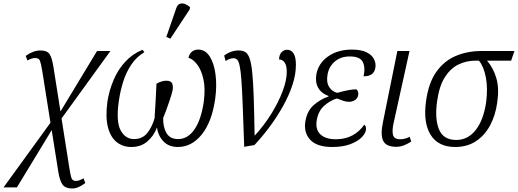

<svg xmlns="http://www.w3.org/2000/svg" viewBox="-83 -826 2946 1092"><path d="M-63 240 204 -128 157 -424Q150 -466 144 -481Q138 -496 117 -496Q97 -496 73 -482L63 -508Q106 -539 147 -539Q185 -539 199 -518Q213 -497 221 -445L261 -192L469 -536H545L267 -152L310 120Q317 168 323 185.5Q329 203 348 203Q358 203 369.5 199Q381 195 392 188L402 215Q362 246 328 246Q288 246 272 223Q256 200 248 147L211 -86L13 240Z M528 -249Q538 -312 563 -371Q588 -430 629.5 -475Q671 -520 728 -543L738 -529Q694 -503 664.5 -459.5Q635 -416 618 -362.5Q601 -309 593 -252Q576 -135 603 -85Q630 -35 679 -35Q725 -35 752.5 -67Q780 -99 796 -153Q799 -198 802 -250.5Q805 -303 807 -350Q819 -357 834 -362Q849 -367 862 -367Q890 -367 896.5 -350.5Q903 -334 898 -310Q893 -288 882.5 -257Q872 -226 861.5 -197Q851 -168 845 -155Q844 -103 864 -69Q884 -35 930 -35Q985 -35 1023 -90Q1061 -145 1076 -247Q1086 -324 1073.5 -377.5Q1061 -431 1037 -461Q1013 -491 989 -497Q993 -519 1008 -531.5Q1023 -544 1044 -544Q1085 -544 1110 -504.5Q1135 -465 1143 -401Q1151 -337 1141 -264Q1122 -132 1064.5 -61Q1007 10 929 10Q877 10 846.5 -22Q816 -54 810 -101Q791 -52 754.5 -21Q718 10 664 10Q616 10 581 -17.5Q546 -45 531 -102Q516 -159 528 -249ZM886 -606 863 -616 920 -781Q927 -800 940.5 -804.5Q954 -809 969.5 -803Q985 -797 998 -785L996 -773Z M1192 -510Q1210 -524 1231 -531.5Q1252 -539 1274 -539Q1297 -539 1312 -530Q1327 -521 1336.5 -494.5Q1346 -468 1351.5 -415Q1357 -362 1360 -274.5Q1363 -187 1365 -56H1367Q1420 -114 1460.5 -179.5Q1501 -245 1524.5 -307.5Q1548 -370 1548 -416Q1548 -454 1535.5 -471Q1523 -488 1504 -488Q1505 -515 1518.5 -529Q1532 -543 1550 -543Q1573 -543 1586.5 -522.5Q1600 -502 1600 -457Q1600 -402 1580 -342Q1560 -282 1526.5 -222Q1493 -162 1451 -105.5Q1409 -49 1364 -1L1306 9Q1301 -131 1297.5 -223.5Q1294 -316 1290 -370.5Q1286 -425 1280 -452Q1274 -479 1265.5 -487Q1257 -495 1245 -495Q1225 -495 1200 -479Z M1807 10Q1718 10 1680.5 -32Q1643 -74 1654 -137Q1664 -196 1702 -229Q1740 -262 1785 -277L1786 -280Q1746 -294 1727.5 -325.5Q1709 -357 1716 -402Q1728 -467 1783.5 -505.5Q1839 -544 1918 -544Q1970 -544 2001 -529Q2032 -514 2044 -490Q2056 -466 2052 -441Q2048 -417 2032 -404.5Q2016 -392 1985 -392Q1996 -445 1979.5 -475Q1963 -505 1907 -505Q1854 -505 1820.5 -475.5Q1787 -446 1780 -402Q1772 -359 1789 -331.5Q1806 -304 1836 -298Q1866 -307 1894.5 -312.5Q1923 -318 1944 -318Q1958 -306 1954 -284Q1951 -267 1936 -257Q1921 -247 1902 -247Q1886 -247 1870 -252.5Q1854 -258 1833 -266Q1796 -255 1762 -225.5Q1728 -196 1719 -145Q1709 -91 1738.5 -62.5Q1768 -34 1827 -34Q1881 -34 1921.5 -56Q1962 -78 1989 -117Q1994 -113 1997 -105.5Q2000 -98 1998 -85Q1994 -64 1971 -42Q1948 -20 1906.5 -5Q1865 10 1807 10Z M2171 9Q2113 9 2096.5 -25Q2080 -59 2095 -131L2177 -536H2246L2156 -128Q2146 -85 2152 -59.5Q2158 -34 2193 -34Q2220 -34 2247 -48L2256 -21Q2238 -9 2216 0Q2194 9 2171 9Z M2506 10Q2409 10 2366 -59.5Q2323 -129 2340 -250Q2354 -354 2398 -416.5Q2442 -479 2508.5 -507.5Q2575 -536 2657 -536H2843L2824 -481H2687Q2722 -441 2739.5 -383Q2757 -325 2745 -243Q2735 -170 2704.5 -113Q2674 -56 2624 -23Q2574 10 2506 10ZM2512 -30Q2578 -30 2622.5 -86.5Q2667 -143 2682 -245Q2692 -323 2680.5 -385Q2669 -447 2641 -481H2620Q2570 -481 2525 -459.5Q2480 -438 2447.5 -387.5Q2415 -337 2403 -250Q2389 -149 2414 -89.5Q2439 -30 2512 -30Z"/></svg>

Font: Noto Serif SemiCondensed Light
Style: Italic
Weight: 300
Width: 4
Italic angle: -12°
Designer: Monotype Design Team
Foundry: Monotype Imaging Inc.
Version: Version 2.013; ttfautohint (v1.8.4.7-5d5b)